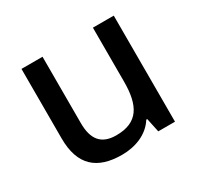

<svg xmlns="http://www.w3.org/2000/svg" viewBox="-122 -738 875 845"><g transform="rotate(-30 315.0 -315.5)"><path d="M547 -590H441V-317C441 -195 405 -128 294 -128C219 -128 185 -169 185 -253V-590H78V-237C78 -100 147 -41 273 -41C341 -41 407 -66 442 -122H447L462 -51H547Z"/></g></svg>

Font: Noto Sans Tamil UI Medium
Style: Regular
Weight: 500
Designer: Jelle Bosma - Monotype Design Team
Foundry: Monotype Imaging Inc.
Version: Version 2.004